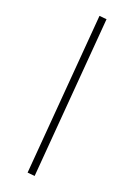

<svg xmlns="http://www.w3.org/2000/svg" viewBox="-97 -862 715 1022"><g transform="rotate(10 260.0 -351.5)"><path d="M356 -801 124 87 164 98 396 -790Z"/></g></svg>

Font: Fira Sans ExtraLight
Style: Regular
Weight: 200
Designer: bBox Type GmbH & Carrois Corporate GbR & Edenspiekermann AG
Foundry: bBox Type GmbH & Carrois Corporate GbR & Edenspiekermann AG
Version: Version 4.300;PS 004.300;hotconv 1.0.88;makeotf.lib2.5.64775